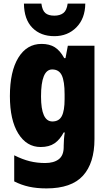

<svg xmlns="http://www.w3.org/2000/svg" viewBox="-20 -807 600 1067"><path d="M211 -563Q255 -563 284.5 -544.5Q314 -526 337 -484H344L357 -553H505V-34Q505 99 441 169.5Q377 240 238 240Q184 240 141 230.5Q98 221 59 201V56Q105 79 145.5 89Q186 99 231 99Q279 99 306.5 78Q334 57 334 10V3Q334 -12 335.5 -33Q337 -54 340 -71H334Q313 -31 283 -10.5Q253 10 206 10Q128 10 81.5 -65Q35 -140 35 -273Q35 -410 82 -486.5Q129 -563 211 -563ZM270 -421Q208 -421 208 -271Q208 -132 271 -132Q308 -132 323.5 -162Q339 -192 339 -256V-283Q339 -355 323.5 -388Q308 -421 270 -421ZM454 -787Q453 -704 404.5 -655Q356 -606 282 -606Q206 -606 160 -652.5Q114 -699 113 -787H210Q215 -749 232 -734.5Q249 -720 282 -720Q313 -720 332 -734.5Q351 -749 356 -787Z"/></svg>

Font: Noto Sans Thai Cond Blk
Style: Regular
Weight: 900
Width: 3
Designer: Monotype Design Team
Foundry: Monotype Imaging Inc.
Version: Version 2.002; ttfautohint (v1.8.4.7-5d5b)